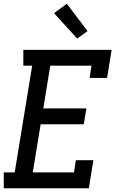

<svg xmlns="http://www.w3.org/2000/svg" viewBox="-20 -1000 640 1020"><path d="M0 0V-84H58L151 -651H104V-735H573L549 -586H456L466 -651H247L210 -424H439L425 -340H196L154 -84H373L383 -149H476L452 0ZM390 -795 267 -930 335 -980 445 -835Z"/></svg>

Font: Iosevka Etoile Medium
Style: Italic
Weight: 500
Italic angle: -9°
Designer: Belleve Invis
Foundry: Belleve Invis
Version: Version 22.1.2; ttfautohint (v1.8.4)